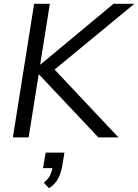

<svg xmlns="http://www.w3.org/2000/svg" viewBox="-20 -725 729 1013"><path d="M48 0 160 -705H243L192 -385H194L579 -705H689L268 -358L605 0H499L186 -332H184L131 0ZM239 268 211 239Q234 220 243 202.5Q252 185 257 162H207L221 80H320L309 148Q302 187 287 216.5Q272 246 239 268Z"/></svg>

Font: Mulish
Style: Italic
Weight: 400
Italic angle: -9°
Designer: Vernon Adams
Foundry: Vernon Adams
Version: Version 3.603; ttfautohint (v1.8.3)